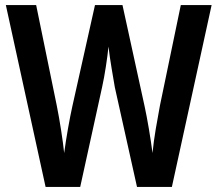

<svg xmlns="http://www.w3.org/2000/svg" viewBox="-20 -734 854 754"><path d="M811 -714 655 0H518L431 -391Q426 -420 418.5 -464.5Q411 -509 406 -551Q403 -520 396 -474Q389 -428 381 -392L295 0H159L3 -714H122L203 -319Q212 -274 220 -222.5Q228 -171 232 -133Q238 -178 247 -229Q256 -280 264 -316L353 -714H461L548 -316Q556 -279 564.5 -229Q573 -179 579 -133Q583 -176 591.5 -226.5Q600 -277 608 -319L690 -714Z"/></svg>

Font: Noto Sans Condensed SemiBold
Style: Regular
Weight: 600
Width: 3
Designer: Monotype Design Team
Foundry: Monotype Imaging Inc.
Version: Version 2.013; ttfautohint (v1.8.4.7-5d5b)